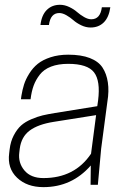

<svg xmlns="http://www.w3.org/2000/svg" viewBox="-20 -767 540 797"><path d="M402.8 -736.8H438Q432.1 -694.8 410.6 -673.8Q389.2 -652.8 356 -652.8Q336.4 -652.8 317.1 -662.1Q297.9 -671.4 284.9 -682.9Q272 -694.3 255.9 -703.6Q239.7 -712.9 226.1 -712.9Q189.5 -712.9 183.1 -663.1H147.9Q152.8 -704.6 174.3 -725.8Q195.8 -747.1 229 -747.1Q248.5 -747.1 267.8 -737.8Q287.1 -728.5 300 -717Q313 -705.6 329.1 -696.3Q345.2 -687 358.9 -687Q396.5 -687 402.8 -736.8ZM356 0 356.9 -80.1Q278.3 9.8 160.2 9.8Q91.8 9.8 50.8 -29.3Q9.8 -68.4 18.1 -130.9L20 -147Q23.9 -180.2 37.4 -205.6Q50.8 -231 67.6 -246.1Q84.5 -261.2 110.4 -272.2Q136.2 -283.2 157.2 -288.1Q178.2 -293 208 -297.9L383.8 -326.2L387.2 -350.1Q397.5 -431.2 370.4 -466.6Q343.3 -502 263.2 -502Q221.7 -502 191.9 -490.5Q162.1 -479 145.3 -457.3Q128.4 -435.5 119.6 -411.4Q110.8 -387.2 106.9 -355H66.9L68.8 -369.1Q72.8 -394 79.8 -416.3Q86.9 -438.5 101.6 -461.9Q116.2 -485.4 136.7 -502Q157.2 -518.6 189.9 -529.3Q222.7 -540 263.2 -540Q316.9 -540 352.8 -526.1Q388.7 -512.2 405.5 -486.6Q422.4 -460.9 427.7 -425Q433.1 -389.2 425.8 -345.2L399.9 -149.9L386.2 0ZM160.2 -27.8Q290 -27.8 357.9 -128.9L378.9 -289.1L203.1 -261.2Q138.2 -251 103.3 -225.1Q68.4 -199.2 62 -149.9L60.1 -133.8Q54.7 -91.3 81.3 -59.6Q107.9 -27.8 160.2 -27.8Z"/></svg>

Font: Cooper Hewitt
Style: Light Italic
Weight: 704
Designer: Village Type and Design LLC
Foundry: Cooper Hewitt Smithsonian Design Museum
Version: 1.000